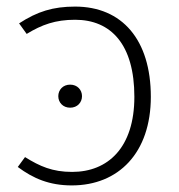

<svg xmlns="http://www.w3.org/2000/svg" viewBox="-20 -552 544 583"><path d="M208 -532C141 -532 93 -517 38 -481L61 -449C107 -477 148 -492 208 -492C317 -492 388 -417 388 -258C388 -104 308 -30 199 -30C139 -30 101 -47 56 -75L34 -45C81 -10 130 11 198 11C340 11 438 -88 438 -258C438 -431 351 -532 208 -532ZM193 -295C171 -295 157 -279 157 -260C157 -241 171 -225 193 -225C215 -225 229 -241 229 -260C229 -279 215 -295 193 -295Z"/></svg>

Font: Fira Sans ExtraLight
Style: Regular
Weight: 200
Designer: bBox Type GmbH & Carrois Corporate GbR & Edenspiekermann AG
Foundry: bBox Type GmbH & Carrois Corporate GbR & Edenspiekermann AG
Version: Version 4.300;PS 004.300;hotconv 1.0.88;makeotf.lib2.5.64775